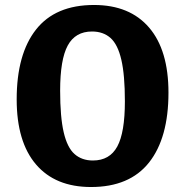

<svg xmlns="http://www.w3.org/2000/svg" viewBox="-20 -739 743 771"><path d="M357.5 -719Q501 -719 578.8 -628.2Q656.5 -537.5 656.5 -367Q656.5 -185 578.5 -86.5Q500.5 12 345.5 12Q202 12 124.5 -78.8Q47 -169.5 47 -340Q47 -522 124.8 -620.5Q202.5 -719 357.5 -719ZM353 -94.5Q420.5 -94.5 451 -150.8Q481.5 -207 481.5 -332Q481.5 -438 467.2 -499.2Q453 -560.5 423.8 -586.5Q394.5 -612.5 349.5 -612.5Q282.5 -612.5 252 -556.2Q221.5 -500 221.5 -375Q221.5 -269 235.8 -207.8Q250 -146.5 279.2 -120.5Q308.5 -94.5 353 -94.5Z"/></svg>

Font: Newsreader Caption SemiBold
Style: Regular
Weight: 600
Designer: Hugues Gentile
Foundry: Production Type
Version: Version 1.001